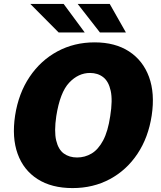

<svg xmlns="http://www.w3.org/2000/svg" viewBox="-20 -949 822 979"><path d="M350 10Q243 10 171.5 -35.8Q100 -81.5 70 -164.5Q40 -247.5 57 -360Q74.5 -473 130.8 -556.8Q187 -640.5 272.5 -686.8Q358 -733 462.5 -733Q567 -733 638 -686.8Q709 -640.5 739.8 -556.8Q770.5 -473 753.5 -360Q736.5 -248 681 -164.8Q625.5 -81.5 540.5 -35.8Q455.5 10 350 10ZM373 -146Q413 -146 447 -166.2Q481 -186.5 505.8 -232.8Q530.5 -279 542 -357Q555 -437.5 544.5 -485.8Q534 -534 506.2 -555.5Q478.5 -577 439 -577Q379.5 -577 332.8 -527.5Q286 -478 267 -357Q255.5 -279 266.5 -232.8Q277.5 -186.5 305.5 -166.2Q333.5 -146 373 -146ZM279 -783.5 134.5 -929H304.5L412 -783.5ZM489.5 -783.5 376 -929H539.5L622 -783.5Z"/></svg>

Font: Public Sans Thin Black
Style: Italic
Weight: 900
Italic angle: -8°
Version: Version 2.001